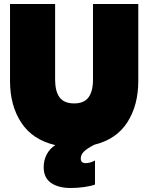

<svg xmlns="http://www.w3.org/2000/svg" viewBox="-20 -719 740 958"><path d="M670 -699V-315Q670 -194 615.5 -109Q561 -24 451 3Q414 22 398.5 37.5Q383 53 383 72Q383 83 389 89Q395 95 408 95Q429 95 454 82V202Q432 210 398.5 214.5Q365 219 333 219Q271 219 234.5 193.5Q198 168 198 116Q198 80 213 51.5Q228 23 256 5Q143 -21 86.5 -106.5Q30 -192 30 -315V-699H255V-322Q255 -263 277.5 -233Q300 -203 350 -203Q399 -203 421.5 -233Q444 -263 444 -322V-699Z"/></svg>

Font: Readiness Black
Style: Regular
Weight: 900
Designer: Katatrad Team
Foundry: CadsonDemak
Version: Version 1.00;April 23, 2019;FontCreator 11.5.0.2425 64-bit; 